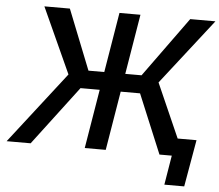

<svg xmlns="http://www.w3.org/2000/svg" viewBox="-78 -793 1160 1015"><g transform="rotate(5 502.0 -286.0)"><path d="M626.5 -727.5 505.9 0H394.5L515.1 -727.5ZM-20 0 274.9 -379.9 116.7 -727.5H252L378.4 -409.2H660.2L890.6 -727.5H1024.4L752.9 -379.4L920.4 0H791L660.6 -313.5H344.7L107.4 0ZM830.6 156.2 856.4 0H817.9L833 -92.8H979.5L936 156.2Z"/></g></svg>

Font: Inter 16pt Medium
Style: Italic
Weight: 500
Italic angle: -9.3988°
Version: Version 4.001;git-66647c0bb